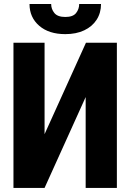

<svg xmlns="http://www.w3.org/2000/svg" viewBox="-20 -920 643 940"><path d="M198.2 -263.2 400.9 -710.9H552.2V0H399.4V-444.8L198.2 0H45.9V-710.9H198.2ZM367.7 -900.4H474.6Q474.6 -856.9 453.1 -823.5Q431.6 -790 392.3 -771.5Q353 -752.9 299.8 -752.9Q219.2 -752.9 171.9 -793.9Q124.5 -835 124.5 -900.4H230.5Q230.5 -875.5 246.3 -856.2Q262.2 -836.9 299.8 -836.9Q337.4 -836.9 352.5 -856.2Q367.7 -875.5 367.7 -900.4Z"/></svg>

Font: Roboto Condensed ExtraBold
Style: Regular
Weight: 800
Designer: Christian Robertson
Foundry: Google
Version: Version 3.008; 2023